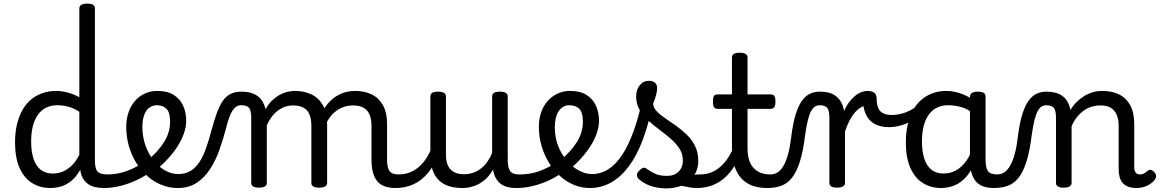

<svg xmlns="http://www.w3.org/2000/svg" viewBox="-20 -1021 6403 1060"><path d="M258 17Q201 17 157 -10.5Q113 -38 88 -94Q63 -150 63 -235Q63 -287 73 -331Q83 -375 102 -410Q121 -445 148.5 -469Q176 -493 212 -506Q248 -519 291 -519Q321 -519 354.5 -510Q388 -501 418 -484V-975Q418 -988 429 -994.5Q440 -1001 462 -1001Q484 -1001 494 -994.5Q504 -988 504 -975V-135Q504 -90 518.5 -74Q533 -58 573 -58Q585 -58 591 -46.5Q597 -35 595.5 -20.5Q594 -6 584 5.5Q574 17 554 17Q526 17 503.5 11.5Q481 6 465 -6Q449 -18 438.5 -35.5Q428 -53 424 -77L423 -83Q400 -43 372 -21Q344 1 315 9Q286 17 258 17ZM271 -63Q300 -63 326 -73.5Q352 -84 375.5 -106.5Q399 -129 418 -166V-404Q387 -424 357.5 -432Q328 -440 296 -440Q270 -440 247.5 -432Q225 -424 207.5 -408Q190 -392 177.5 -368Q165 -344 158.5 -312Q152 -280 152 -239Q152 -184 165 -144.5Q178 -105 204.5 -84Q231 -63 271 -63Z M554 17Q535 17 528.5 5.5Q522 -6 526 -20.5Q530 -35 542 -46.5Q554 -58 573 -58Q629 -58 680.5 -77Q732 -96 769 -124Q783 -133 793 -128Q803 -123 808 -110.5Q813 -98 811.5 -84.5Q810 -71 799 -64Q767 -41 725.5 -22.5Q684 -4 640 6.5Q596 17 554 17Z M773 -121Q795 -136 814.5 -153.5Q834 -171 850 -189Q872 -214 887.5 -239.5Q903 -265 911 -292.5Q919 -320 919 -349Q919 -401 899 -420.5Q879 -440 845 -440Q831 -440 824.5 -452Q818 -464 818.5 -479.5Q819 -495 826.5 -507Q834 -519 848 -519Q905 -519 940.5 -496Q976 -473 992 -435.5Q1008 -398 1008 -355Q1008 -321 995.5 -285Q983 -249 961 -214.5Q939 -180 910 -148Q889 -124 865 -103Q841 -82 815 -64Z M961 17Q915 17 872.5 0Q830 -17 794.5 -48Q759 -79 732.5 -121.5Q706 -164 691.5 -214.5Q677 -265 677 -321Q677 -364 689.5 -400.5Q702 -437 725 -463.5Q748 -490 779.5 -504.5Q811 -519 848 -519Q862 -519 868.5 -507Q875 -495 874.5 -479.5Q874 -464 866 -452Q858 -440 844 -440Q831 -440 819 -435Q807 -430 797 -420.5Q787 -411 780.5 -397Q774 -383 770 -364.5Q766 -346 766 -323Q766 -266 783 -218Q800 -170 828.5 -134.5Q857 -99 892 -79.5Q927 -60 963 -60Q1004 -60 1033 -78Q1062 -96 1082.5 -128.5Q1103 -161 1118.5 -205.5Q1134 -250 1148 -304Q1163 -358 1177.5 -398Q1192 -438 1210 -464Q1228 -490 1253 -502.5Q1278 -515 1314 -515Q1328 -515 1334.5 -503.5Q1341 -492 1340.5 -477.5Q1340 -463 1332.5 -451.5Q1325 -440 1311 -440Q1297 -440 1285.5 -433Q1274 -426 1264 -411Q1254 -396 1245 -371Q1236 -346 1227 -310Q1212 -252 1191.5 -194Q1171 -136 1140 -88Q1109 -40 1065.5 -11.5Q1022 17 961 17Z M1409 15Q1388 15 1377.5 8.5Q1367 2 1367 -11V-369Q1367 -411 1355 -425.5Q1343 -440 1312 -440Q1296 -440 1287.5 -451.5Q1279 -463 1279 -477.5Q1279 -492 1287.5 -503.5Q1296 -515 1314 -515Q1343 -515 1365 -508.5Q1387 -502 1403 -490Q1419 -478 1429.5 -460.5Q1440 -443 1445 -422L1446 -418Q1462 -447 1482 -466Q1502 -485 1523.5 -497Q1545 -509 1567 -514Q1589 -519 1608 -519Q1659 -519 1699 -500Q1739 -481 1762.5 -440.5Q1786 -400 1786 -334V-11Q1786 2 1775 8.5Q1764 15 1742 15Q1720 15 1709.5 8.5Q1699 2 1699 -11V-326Q1699 -362 1689 -387.5Q1679 -413 1656.5 -426Q1634 -439 1596 -439Q1578 -439 1559 -433.5Q1540 -428 1520.5 -415Q1501 -402 1484 -381Q1467 -360 1453 -329V-11Q1453 2 1442 8.5Q1431 15 1409 15ZM2162 17Q2128 17 2103 7.5Q2078 -2 2062 -21.5Q2046 -41 2038.5 -70.5Q2031 -100 2031 -140V-326Q2031 -361 2021 -386.5Q2011 -412 1988.5 -425.5Q1966 -439 1929 -439Q1903 -439 1876.5 -430Q1850 -421 1826 -400.5Q1802 -380 1783.5 -345Q1765 -310 1754 -259H1728Q1728 -316 1743.5 -363.5Q1759 -411 1787.5 -446Q1816 -481 1855 -500Q1894 -519 1941 -519Q1992 -519 2031.5 -500Q2071 -481 2094 -440.5Q2117 -400 2117 -334V-140Q2117 -95 2130.5 -76.5Q2144 -58 2181 -58Q2195 -58 2201.5 -46.5Q2208 -35 2206.5 -20.5Q2205 -6 2194 5.5Q2183 17 2162 17Z M2162 17Q2148 17 2141.5 5.5Q2135 -6 2136.5 -20.5Q2138 -35 2149 -46.5Q2160 -58 2181 -58Q2214 -58 2242 -69Q2270 -80 2293 -100Q2316 -120 2333.5 -147Q2351 -174 2363 -205Q2369 -220 2380.5 -218.5Q2392 -217 2400.5 -207Q2409 -197 2406 -186Q2391 -138 2367.5 -100.5Q2344 -63 2313.5 -36.5Q2283 -10 2245 3.5Q2207 17 2162 17Z M2531 17Q2473 17 2434 -3.5Q2395 -24 2375.5 -64.5Q2356 -105 2356 -166V-489Q2356 -502 2366.5 -508.5Q2377 -515 2398 -515Q2420 -515 2431 -508.5Q2442 -502 2442 -489V-166Q2442 -131 2453 -107Q2464 -83 2486.5 -71Q2509 -59 2542 -59Q2570 -59 2594 -68Q2618 -77 2637.5 -92.5Q2657 -108 2672 -130Q2687 -152 2697 -177V-489Q2697 -502 2707.5 -508.5Q2718 -515 2740 -515Q2761 -515 2772 -508.5Q2783 -502 2783 -489V-140Q2783 -95 2796.5 -76.5Q2810 -58 2847 -58Q2861 -58 2868 -46.5Q2875 -35 2873.5 -20.5Q2872 -6 2861 5.5Q2850 17 2828 17Q2802 17 2781.5 11.5Q2761 6 2745.5 -5.5Q2730 -17 2719.5 -34Q2709 -51 2704 -74L2702 -84Q2688 -60 2670.5 -41.5Q2653 -23 2631.5 -10Q2610 3 2585 10Q2560 17 2531 17Z M2833 17Q2814 17 2807.5 5.5Q2801 -6 2805 -20.5Q2809 -35 2821 -46.5Q2833 -58 2852 -58Q2908 -58 2959.5 -77Q3011 -96 3048 -124Q3062 -133 3072 -128Q3082 -123 3087 -110.5Q3092 -98 3090.5 -84.5Q3089 -71 3078 -64Q3046 -41 3004.5 -22.5Q2963 -4 2919 6.5Q2875 17 2833 17Z M3052 -121Q3074 -136 3093.5 -153.5Q3113 -171 3129 -189Q3151 -214 3166.5 -239.5Q3182 -265 3190 -292.5Q3198 -320 3198 -349Q3198 -401 3178 -420.5Q3158 -440 3124 -440Q3110 -440 3103.5 -452Q3097 -464 3097.5 -479.5Q3098 -495 3105.5 -507Q3113 -519 3127 -519Q3184 -519 3219.5 -496Q3255 -473 3271 -435.5Q3287 -398 3287 -355Q3287 -321 3274.5 -285Q3262 -249 3240 -214.5Q3218 -180 3189 -148Q3168 -124 3144 -103Q3120 -82 3094 -64Z M3235 17Q3191 17 3149.5 0Q3108 -17 3073 -48Q3038 -79 3011.5 -121.5Q2985 -164 2970 -214.5Q2955 -265 2955 -321Q2955 -355 2963 -385.5Q2971 -416 2986.5 -440.5Q3002 -465 3023.5 -482.5Q3045 -500 3071 -509.5Q3097 -519 3127 -519Q3136 -519 3140.5 -507Q3145 -495 3144 -479.5Q3143 -464 3137.5 -452Q3132 -440 3123 -440Q3104 -440 3089.5 -431.5Q3075 -423 3064.5 -407.5Q3054 -392 3048.5 -369.5Q3043 -347 3043 -319Q3043 -262 3061.5 -215Q3080 -168 3110.5 -133Q3141 -98 3177 -79Q3213 -60 3248 -60Q3296 -60 3337.5 -86Q3379 -112 3414 -164.5Q3449 -217 3477.5 -295.5Q3506 -374 3528 -478Q3530 -487 3545 -487.5Q3560 -488 3574 -481Q3588 -474 3585 -459Q3563 -341 3529.5 -251.5Q3496 -162 3451.5 -102.5Q3407 -43 3353 -13Q3299 17 3235 17Z M3826 17Q3802 17 3777.5 11.5Q3753 6 3729.5 3.5Q3706 1 3681 12L3702 -16Q3737 -34 3761.5 -43Q3786 -52 3805.5 -55Q3825 -58 3845 -58Q3854 -58 3856 -46.5Q3858 -35 3854 -20.5Q3850 -6 3842.5 5.5Q3835 17 3826 17ZM3657 19Q3611 19 3571 5Q3531 -9 3503 -36Q3496 -44 3496.5 -56Q3497 -68 3511 -81Q3522 -92 3531 -94.5Q3540 -97 3551 -89Q3577 -70 3601.5 -60Q3626 -50 3663 -50Q3703 -50 3726.5 -73.5Q3750 -97 3750 -135Q3750 -171 3731.5 -200Q3713 -229 3683.5 -254.5Q3654 -280 3621 -304.5Q3588 -329 3558.5 -356Q3529 -383 3510.5 -415.5Q3492 -448 3492 -488Q3492 -526 3512 -550.5Q3532 -575 3563 -575Q3584 -575 3596 -564.5Q3608 -554 3608 -535Q3608 -519 3602.5 -497.5Q3597 -476 3586 -450Q3586 -428 3604 -408.5Q3622 -389 3650.5 -369.5Q3679 -350 3710.5 -328Q3742 -306 3770.5 -278.5Q3799 -251 3817 -215.5Q3835 -180 3835 -133Q3835 -66 3786.5 -23.5Q3738 19 3657 19Z M3827 17Q3813 17 3806.5 5.5Q3800 -6 3801.5 -20.5Q3803 -35 3814 -46.5Q3825 -58 3846 -58Q3880 -58 3908.5 -70Q3937 -82 3960 -103Q3983 -124 4001.5 -153Q4020 -182 4033 -216Q4039 -231 4051 -229.5Q4063 -228 4071.5 -219Q4080 -210 4077 -199Q4061 -148 4037 -108Q4013 -68 3981.5 -40Q3950 -12 3911.5 2.5Q3873 17 3827 17Z M4215 17Q4167 17 4131 3Q4095 -11 4070.5 -39Q4046 -67 4033.5 -108Q4021 -149 4021 -203V-420H3943Q3928 -420 3922 -429Q3916 -438 3916 -460Q3916 -483 3922 -491.5Q3928 -500 3943 -500H4021V-704Q4021 -717 4031.5 -723.5Q4042 -730 4063 -730Q4085 -730 4096 -723.5Q4107 -717 4107 -704V-500H4233Q4248 -500 4254.5 -491.5Q4261 -483 4261 -460Q4261 -438 4254.5 -429Q4248 -420 4233 -420H4107V-203Q4107 -167 4115 -140Q4123 -113 4139 -95Q4155 -77 4178.5 -67.5Q4202 -58 4233 -58Q4247 -58 4254 -46.5Q4261 -35 4259.5 -20.5Q4258 -6 4247 5.5Q4236 17 4215 17Z M4215 17Q4206 17 4202 5.5Q4198 -6 4200 -20.5Q4202 -35 4210 -46.5Q4218 -58 4233 -58Q4257 -58 4275.5 -71Q4294 -84 4308 -110Q4322 -136 4332 -174Q4342 -212 4348 -263Q4357 -337 4371.5 -385.5Q4386 -434 4406 -462.5Q4426 -491 4451 -503Q4476 -515 4506 -515Q4515 -515 4519.5 -503.5Q4524 -492 4523.5 -477.5Q4523 -463 4518 -451.5Q4513 -440 4504 -440Q4492 -440 4480.5 -433.5Q4469 -427 4459 -409.5Q4449 -392 4440.5 -359.5Q4432 -327 4425 -275Q4414 -185 4395.5 -127.5Q4377 -70 4351.5 -38.5Q4326 -7 4292 5Q4258 17 4215 17Z M4601 15Q4580 15 4569.5 8.5Q4559 2 4559 -11V-369Q4559 -411 4547 -425.5Q4535 -440 4504 -440Q4489 -440 4482 -451.5Q4475 -463 4475 -477.5Q4475 -492 4483 -503.5Q4491 -515 4506 -515Q4535 -515 4557 -509Q4579 -503 4595.5 -490Q4612 -477 4623 -458Q4634 -439 4639 -413L4640 -408Q4651 -434 4666 -454.5Q4681 -475 4698 -489.5Q4715 -504 4733.5 -511.5Q4752 -519 4770 -519Q4789 -519 4798.5 -507Q4808 -495 4808 -479Q4808 -463 4798.5 -451Q4789 -439 4770 -439Q4752 -439 4733.5 -428.5Q4715 -418 4698.5 -398.5Q4682 -379 4668.5 -352.5Q4655 -326 4645 -294V-11Q4645 2 4634 8.5Q4623 15 4601 15Z M4888 -319Q4839 -319 4806.5 -338Q4774 -357 4758.5 -393.5Q4743 -430 4743 -484L4770 -519Q4794 -519 4807 -508.5Q4820 -498 4820 -473Q4820 -444 4828.5 -424.5Q4837 -405 4856 -395.5Q4875 -386 4907 -386Q4926 -386 4952 -392Q4978 -398 5005 -411.5Q5032 -425 5054 -449Q5064 -460 5077.5 -456.5Q5091 -453 5096.5 -441.5Q5102 -430 5089 -415Q5066 -388 5033.5 -366Q5001 -344 4963.5 -331.5Q4926 -319 4888 -319Z M5176 17Q5119 17 5075 -10.5Q5031 -38 5006 -94Q4981 -150 4981 -235Q4981 -287 4991 -331Q5001 -375 5019.5 -410Q5038 -445 5065.5 -469Q5093 -493 5128 -506Q5163 -519 5205 -519Q5246 -519 5289 -503Q5332 -487 5366 -461V-386Q5326 -418 5289.5 -429Q5253 -440 5214 -440Q5188 -440 5165.5 -432Q5143 -424 5125.5 -408Q5108 -392 5095.5 -368Q5083 -344 5076.5 -312Q5070 -280 5070 -239Q5070 -184 5083 -144.5Q5096 -105 5122.5 -84Q5149 -63 5189 -63Q5225 -63 5256.5 -79.5Q5288 -96 5314.5 -132.5Q5341 -169 5360 -229L5376 -168Q5353 -91 5319.5 -51Q5286 -11 5248.5 3Q5211 17 5176 17ZM5466 17Q5432 17 5407 7.5Q5382 -2 5366 -21.5Q5350 -41 5342.5 -70.5Q5335 -100 5335 -140V-486Q5335 -501 5346 -508Q5357 -515 5379 -515Q5400 -515 5410.5 -508.5Q5421 -502 5421 -488V-140Q5421 -95 5434.5 -76.5Q5448 -58 5485 -58Q5494 -58 5498.5 -46.5Q5503 -35 5501.5 -20.5Q5500 -6 5491.5 5.5Q5483 17 5466 17Z M5466 17Q5457 17 5453 5.5Q5449 -6 5451 -20.5Q5453 -35 5461 -46.5Q5469 -58 5484 -58Q5508 -58 5526.5 -71Q5545 -84 5559 -110Q5573 -136 5583 -174Q5593 -212 5599 -263Q5608 -337 5622.5 -385.5Q5637 -434 5657 -462.5Q5677 -491 5702 -503Q5727 -515 5757 -515Q5766 -515 5770.5 -503.5Q5775 -492 5774.5 -477.5Q5774 -463 5769 -451.5Q5764 -440 5755 -440Q5743 -440 5731.5 -433.5Q5720 -427 5710 -409.5Q5700 -392 5691.5 -359.5Q5683 -327 5676 -275Q5665 -185 5646.5 -127.5Q5628 -70 5602.5 -38.5Q5577 -7 5543 5Q5509 17 5466 17Z M5852 15Q5831 15 5820.5 8.5Q5810 2 5810 -11V-369Q5810 -411 5798 -425.5Q5786 -440 5755 -440Q5740 -440 5733 -451.5Q5726 -463 5726 -477.5Q5726 -492 5734 -503.5Q5742 -515 5757 -515Q5784 -515 5805.5 -509.5Q5827 -504 5843.5 -492.5Q5860 -481 5871 -463.5Q5882 -446 5888 -422L5890 -414Q5904 -438 5923 -457Q5942 -476 5964.5 -490Q5987 -504 6012.5 -511.5Q6038 -519 6066 -519Q6118 -519 6157.5 -500Q6197 -481 6219.5 -440.5Q6242 -400 6242 -334V-96Q6242 -83 6246 -74.5Q6250 -66 6257.5 -62Q6265 -58 6274 -58Q6283 -58 6290.5 -61Q6298 -64 6305 -69.5Q6312 -75 6319 -80Q6327 -86 6337 -82Q6347 -78 6354 -70Q6362 -60 6362.5 -50Q6363 -40 6357 -31Q6346 -16 6329.5 -5Q6313 6 6294 11.5Q6275 17 6255 17Q6229 17 6210 10Q6191 3 6179 -10Q6167 -23 6161.5 -42.5Q6156 -62 6156 -86V-326Q6156 -361 6145.5 -386.5Q6135 -412 6113 -425.5Q6091 -439 6054 -439Q6033 -439 6010.5 -433Q5988 -427 5967.5 -413.5Q5947 -400 5928.5 -378Q5910 -356 5896 -324V-11Q5896 2 5885 8.5Q5874 15 5852 15Z"/></svg>

Font: Playwrite PL
Style: Regular
Weight: 400
Designer: Veronika Burian, José Scaglione
Foundry: TypeTogether
Version: Version 1.002